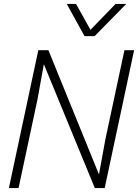

<svg xmlns="http://www.w3.org/2000/svg" viewBox="-20 -952 699 972"><path d="M174 -698H225L481 -69L514 -249L610 -698H659L510 0H460L202 -627L170 -450L74 0H25ZM365 -932 438 -801 565 -932H619L459 -769H408L318 -932Z"/></svg>

Font: Azeret Mono Thin
Style: Italic
Weight: 100
Italic angle: -12°
Designer: Martin Vácha
Foundry: Displaay
Version: Version 1.000; Glyphs 3.0.3, build 3074